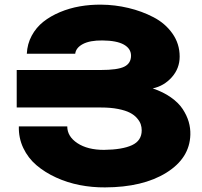

<svg xmlns="http://www.w3.org/2000/svg" viewBox="-20 -791 870 825"><path d="M51.8 -329.1H414.1Q455.6 -329.1 487.5 -322.8Q519.5 -316.4 538.3 -306.6Q557.1 -296.9 568.8 -283.2Q580.6 -269.5 584.7 -257.1Q588.9 -244.6 588.9 -231Q588.9 -186.5 547.1 -167.2Q505.4 -147.9 426.8 -147Q356.4 -147 312.7 -175.8Q269 -204.6 269 -248H61Q59.6 -198.2 80.1 -155Q100.6 -111.8 136.7 -81.1Q172.9 -50.3 220.9 -28.3Q269 -6.3 322.5 4.2Q376 14.6 431.2 14.2Q593.8 13.7 694.3 -48.6Q794.9 -110.8 797.9 -211.9Q798.8 -240.2 790.8 -267.8Q782.7 -295.4 764.9 -322.5Q747.1 -349.6 714.1 -372.8Q681.2 -396 636.2 -411.1Q684.6 -421.4 718.3 -459.2Q752 -497.1 752 -547.9Q752 -603 720.9 -647Q689.9 -690.9 639.6 -717Q589.4 -743.2 531.7 -756.8Q474.1 -770.5 415 -771Q367.7 -771.5 323 -763.7Q278.3 -755.9 237.5 -738.8Q196.8 -721.7 166 -697.3Q135.3 -672.9 116.2 -637.5Q97.2 -602.1 95.2 -560.1H303.2Q306.2 -585.9 336.2 -601.8Q366.2 -617.7 419.9 -617.2Q481.4 -616.7 512.2 -599.4Q543 -582 543 -551.8Q543 -519 514.2 -504.6Q485.4 -490.2 412.1 -490.2H51.8Z"/></svg>

Font: Montserrat arm ExtraBold
Style: Regular
Weight: 800
Designer: Julieta Ulanovsky
Foundry: Julieta Ulanovsky
Version: Version 6.000;PS 006.000;hotconv 1.0.88;makeotf.lib2.5.64775